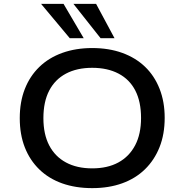

<svg xmlns="http://www.w3.org/2000/svg" viewBox="-20 -962 952 991"><path d="M456 9Q370 9 301 -15.5Q232 -40 183 -87.5Q134 -135 108 -201.5Q82 -268 82 -352Q82 -436 108 -502.5Q134 -569 183 -616.5Q232 -664 301.5 -689Q371 -714 456 -714Q542 -714 611 -689Q680 -664 728.5 -617.5Q777 -571 803.5 -504Q830 -437 830 -354Q830 -269 803.5 -202.5Q777 -136 728.5 -88.5Q680 -41 611 -16Q542 9 456 9ZM456 -93Q535 -93 591 -123.5Q647 -154 677.5 -212Q708 -270 708 -353Q708 -437 678.5 -494.5Q649 -552 592 -582Q535 -612 456 -612Q377 -612 320.5 -582Q264 -552 234 -494.5Q204 -437 204 -352Q204 -269 234 -211.5Q264 -154 320.5 -123.5Q377 -93 456 -93ZM499 -765 359 -942H476L571 -765ZM340 -765 192 -942H308L412 -765Z"/></svg>

Font: Nunito Sans 7pt SemiExpanded SemiBold
Style: Regular
Weight: 600
Width: 6
Designer: Vernon Adams
Foundry: Vernon Adams
Version: Version 3.101;gftools[0.9.27]